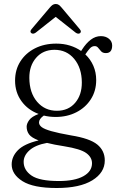

<svg xmlns="http://www.w3.org/2000/svg" viewBox="-20 -693 582 962"><path d="M336.5 -14.5Q430 0.5 467.5 31.2Q505 62 505 111Q505 172 442.5 210.5Q380 249 264 249Q147 249 92.8 214.8Q38.5 180.5 38.5 131Q38.5 91.5 69.5 59.8Q100.5 28 173.5 10.5Q138 -3 125.8 -19.5Q113.5 -36 113.5 -58.5Q113.5 -73.5 126.2 -91.2Q139 -109 173.5 -122Q119.5 -142 87.5 -186.2Q55.5 -230.5 55.5 -289Q55.5 -343.5 82 -385.2Q108.5 -427 155.2 -450.8Q202 -474.5 262 -474.5Q298.5 -474.5 330 -464.8Q361.5 -455 386.5 -437.5L391 -444.5Q411.5 -476.5 435 -494.2Q458.5 -512 485.5 -512Q509.5 -512 525.8 -498.8Q542 -485.5 542 -465Q542 -427 510.5 -427Q495 -427 486.8 -435.8Q478.5 -444.5 472 -453.2Q465.5 -462 454.5 -462Q441 -462 430.8 -451Q420.5 -440 407.5 -420.5Q433.5 -396 447.8 -363.2Q462 -330.5 462 -292Q462 -237.5 435.2 -195.8Q408.5 -154 362.5 -130.5Q316.5 -107 259 -107Q227.5 -107 199.5 -114Q175.5 -97 175.5 -79.5Q175.5 -66.5 188.8 -56.2Q202 -46 236.8 -36Q271.5 -26 336.5 -14.5ZM252.5 -443.5Q195 -443 160.8 -403.2Q126.5 -363.5 127 -302.5Q127.5 -228 166 -183Q204.5 -138 265 -138Q322.5 -138 356.5 -177.8Q390.5 -217.5 390 -280.5Q389.5 -352.5 351.8 -398Q314 -443.5 252.5 -443.5ZM98.5 118Q98.5 159.5 138.2 186.8Q178 214 275 214Q354 214 397.5 190Q441 166 441 125Q441 95 412.2 74Q383.5 53 302.5 40Q250.5 32 215.5 23Q157.5 33.5 128 59.8Q98.5 86 98.5 118ZM381 -527Q372 -520.5 359 -529.5L259 -608.5L159 -529.5Q146 -520.5 137 -527Q127.5 -534.5 138.5 -547.5L229 -654.5Q236.5 -663.5 243.2 -668.2Q250 -673 259.5 -673Q268.5 -673 275 -668.2Q281.5 -663.5 289 -654.5L379.5 -547Q390 -534.5 381 -527Z"/></svg>

Font: Fraunces 9pt S050 Light
Style: Regular
Weight: 300
Version: Version 1.000; ttfautohint (v1.8.3)